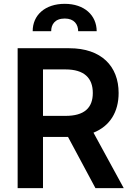

<svg xmlns="http://www.w3.org/2000/svg" viewBox="-20 -978 686 998"><path d="M246.1 -815.7C245.7 -849.8 264.9 -881.7 316.4 -881.7C366.1 -881.7 386 -850.9 386.4 -815.7H482.6C482.2 -898.8 418.3 -958.1 316.4 -958.1C213.8 -958.1 149.5 -898.8 149.9 -815.7ZM476.2 0H623.2L465.9 -288.4C551.5 -322.8 596.6 -396 596.6 -494.7C596.6 -633.5 507.1 -727.3 340.2 -727.3H71.7V0H203.5V-266.3H333.5ZM203.5 -617.2H320C418.3 -617.2 462.4 -572.1 462.4 -494.7C462.4 -417.3 418.3 -375.7 320.7 -375.7H203.5Z"/></svg>

Font: TID UI Semi Bold
Style: Regular
Weight: 600
Designer: The TID Project Authors
Foundry: Bakken & Bæck
Version: Version 1.001;hotconv 1.0.109;makeotfexe 2.5.65596